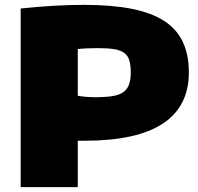

<svg xmlns="http://www.w3.org/2000/svg" viewBox="-20 -770 814 790"><path d="M65 -735Q207 -750 325 -750Q439 -750 520.5 -734Q602 -718 654.5 -684.5Q707 -651 732 -598Q757 -545 757 -472Q757 -332 650 -261.5Q543 -191 329 -191H300V0H65ZM371 -370Q414 -370 442.5 -374.5Q471 -379 487.5 -391Q504 -403 511 -422.5Q518 -442 518 -472Q518 -501 512.5 -520.5Q507 -540 492 -551.5Q477 -563 451 -567.5Q425 -572 383 -572Q364 -572 339 -571Q314 -570 300 -568V-376Q334 -370 371 -370Z"/></svg>

Font: Encode Sans Wide
Style: Black
Weight: 900
Designer: Pablo Impallari, Andres Torresi
Foundry: Pablo Impallari, Andres Torresi
Version: Version 1.000; ttfautohint (v1.00) -l 8 -r 50 -G 200 -x 14 -